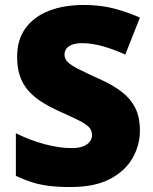

<svg xmlns="http://www.w3.org/2000/svg" viewBox="-20 -744 617 774"><path d="M544 -217Q544 -159 514.5 -107Q485 -55 423.5 -22.5Q362 10 264 10Q215 10 178.5 5.5Q142 1 110 -9Q78 -19 44 -35V-207Q102 -178 161 -162.5Q220 -147 268 -147Q297 -147 315 -154Q333 -161 342 -173Q351 -185 351 -200Q351 -219 338 -232Q325 -245 297 -259Q269 -273 222 -294Q182 -312 150 -332Q118 -352 95.5 -377Q73 -402 61 -435.5Q49 -469 49 -515Q49 -584 83 -630.5Q117 -677 177.5 -700.5Q238 -724 318 -724Q388 -724 444 -708.5Q500 -693 544 -673L485 -524Q439 -545 394.5 -557.5Q350 -570 312 -570Q287 -570 271 -564Q255 -558 247.5 -547.5Q240 -537 240 -524Q240 -507 253 -494Q266 -481 296.5 -465.5Q327 -450 380 -426Q432 -403 468.5 -375.5Q505 -348 524.5 -310.5Q544 -273 544 -217Z"/></svg>

Font: Noto Sans Devanagari Black
Style: Regular
Weight: 900
Version: Version 2.003